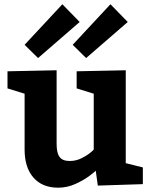

<svg xmlns="http://www.w3.org/2000/svg" viewBox="-20 -869 709 899"><path d="M15.1 -535.2 245.1 -540V-194.8Q245.1 -152.8 259 -134Q272.9 -115.2 306.2 -115.2Q335 -115.2 359.9 -127.2Q384.8 -139.2 401.9 -153.1Q418.9 -167 418.9 -168.9V-430.2L338.9 -455.1V-535.2L568.8 -540V-105L648.9 -85V-6.8L438 0L428.2 -69.8Q428.2 -67.9 400.6 -46.9Q373 -25.9 334 -8.1Q294.9 9.8 252.9 9.8Q177.7 9.8 136.5 -37.6Q95.2 -85 95.2 -168.9V-430.2L15.1 -455.1ZM272 -849.1 353 -766.1 158.2 -597.2 95.2 -659.2ZM497.1 -849.1 578.1 -766.1 383.3 -597.2 320.3 -659.2Z"/></svg>

Font: Kadwa
Style: Regular
Weight: 400
Designer: Sol Matas
Foundry: Sol Matas
Version: Version 1.000;PS 001.000;hotconv 1.0.70;makeotf.lib2.5.58329